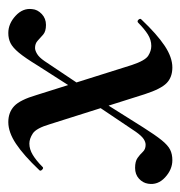

<svg xmlns="http://www.w3.org/2000/svg" viewBox="-13 -430 445 474"><g transform="rotate(-90 210.0 -192.5)"><path d="M281 10Q257 10 242.5 -4Q228 -18 215 -58L141 -292Q131 -326 118 -334.5Q105 -343 93 -343Q79 -343 65 -334.5Q51 -326 36 -311Q33 -307 28.5 -311.5Q24 -316 28 -319Q64 -357 92.5 -376Q121 -395 146 -395Q170 -395 185.5 -380.5Q201 -366 213 -325L287 -90Q298 -57 310 -49.5Q322 -42 334 -42Q349 -42 362.5 -50.5Q376 -59 391 -74Q395 -78 399 -73.5Q403 -69 399 -66Q363 -28 334.5 -9Q306 10 281 10ZM52 10Q29 10 9.5 -8Q-10 -26 -6 -50Q-4 -63 6.5 -72.5Q17 -82 33 -82Q49 -82 57.5 -76Q66 -70 72.5 -63Q79 -56 90 -56Q97 -56 104.5 -61Q112 -66 122 -80L202 -199L211 -186L133 -62Q114 -32 101.5 -16.5Q89 -1 78 4.5Q67 10 52 10ZM216 -185 206 -198 286 -323Q305 -354 317.5 -369Q330 -384 341 -389.5Q352 -395 366 -395Q389 -395 408.5 -377Q428 -359 425 -336Q424 -323 413 -312.5Q402 -302 386 -302Q370 -302 362 -309Q354 -316 347 -322.5Q340 -329 329 -329Q323 -329 314.5 -324Q306 -319 297 -306Z"/></g></svg>

Font: Cormorant Light SemiBold
Style: Italic
Weight: 600
Italic angle: -10°
Version: Version 4.000